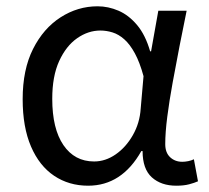

<svg xmlns="http://www.w3.org/2000/svg" viewBox="-20 -577 665 610"><path d="M260 13Q199 13 152 -18.5Q105 -50 78.5 -111.5Q52 -173 52 -262Q52 -356 85 -421.5Q118 -487 172.5 -522Q227 -557 290 -557Q324 -557 356.5 -543Q389 -529 415.5 -497.5Q442 -466 457 -414H460L483 -543H573Q562 -490 550.5 -431Q539 -372 528.5 -314.5Q518 -257 511.5 -206.5Q505 -156 505 -119Q505 -92 520.5 -77.5Q536 -63 559 -63Q568 -63 578 -65Q588 -67 596 -71L609 -1Q598 4 581 8.5Q564 13 540 13Q492 13 462.5 -13.5Q433 -40 433 -97H429Q367 13 260 13ZM279 -64Q315 -64 347.5 -86.5Q380 -109 402 -147.5Q424 -186 427 -232L436 -335Q424 -379 408.5 -407.5Q393 -436 375 -452Q357 -468 337.5 -474Q318 -480 299 -480Q260 -480 225 -455.5Q190 -431 168 -383Q146 -335 146 -263Q146 -168 181.5 -116Q217 -64 279 -64Z"/></svg>

Font: lhindi05
Style: Book
Weight: 400
Designer: Jelle Bosma - Monotype Design Team
Foundry: Monotype Imaging Inc.
Version: Version 2.003